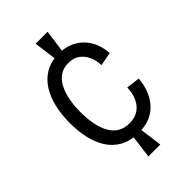

<svg xmlns="http://www.w3.org/2000/svg" viewBox="-234 -785 931 931"><g transform="rotate(-45 232.0 -319.5)"><path d="M221 -576 204 -706H286L268 -576ZM204 67 221 -65H268L286 67ZM254 -47Q195 -47 155.5 -69.5Q116 -92 92.5 -130.5Q69 -169 59 -216.5Q49 -264 49 -316Q49 -372 60 -421.5Q71 -471 95.5 -510Q120 -549 158 -571Q196 -593 250 -593Q291 -593 323 -579Q355 -565 377.5 -541Q400 -517 412 -485.5Q424 -454 426 -420L356 -407Q356 -437 344 -465Q332 -493 309 -510.5Q286 -528 249 -528Q218 -528 194 -513Q170 -498 154.5 -470Q139 -442 131 -403.5Q123 -365 123 -318Q123 -254 137 -207.5Q151 -161 180 -136Q209 -111 254 -111Q290 -111 315 -127.5Q340 -144 353.5 -173.5Q367 -203 368 -242L438 -233Q435 -195 422.5 -161.5Q410 -128 387.5 -102Q365 -76 332 -61.5Q299 -47 254 -47Z"/></g></svg>

Font: Bricolage Grotesque SemiCondensed Light
Style: Regular
Weight: 300
Width: 4
Designer: Mathieu Triay
Foundry: Atelier Triay
Version: Version 1.000;gftools[0.9.30]